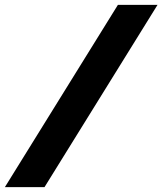

<svg xmlns="http://www.w3.org/2000/svg" viewBox="-98 -765 664 785"><path d="M-78 0 384 -745H546L84 0Z"/></svg>

Font: Plus Jakarta Display
Style: Bold Italic
Weight: 700
Italic angle: -12°
Designer: Gumpita Rahayu
Foundry: Tokotype Studio
Version: Version 1.000;hotconv 1.0.109;makeotfexe 2.5.65596